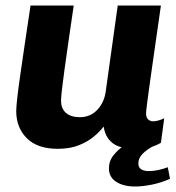

<svg xmlns="http://www.w3.org/2000/svg" viewBox="-20 -531 640 698"><path d="M190 10Q116 10 77.5 -28.5Q39 -67 39 -127Q39 -141 42.5 -173Q46 -205 53 -253.5Q60 -302 69.5 -367Q79 -432 91 -511H248Q237 -436 228.5 -377Q220 -318 214 -274.5Q208 -231 205 -204Q202 -177 202 -165Q202 -136 220 -120.5Q238 -105 270 -105Q308 -105 333 -131Q358 -157 364 -196L408 -511H565Q555 -442 545.5 -375Q536 -308 528 -252.5Q520 -197 515.5 -161.5Q511 -126 511 -118Q511 -104 518.5 -97Q526 -90 536 -90Q554 -90 577 -101L565 -12Q549 -2 526.5 4Q504 10 472 10Q415 10 388.5 -11.5Q362 -33 357 -71Q345 -55 323 -36Q301 -17 268 -3.5Q235 10 190 10ZM471 147Q429 147 402.5 130Q376 113 376 81Q376 54 393 33Q410 12 429 0H538Q516 11 499.5 27Q483 43 483 64Q483 78 493.5 84.5Q504 91 521 91Q538 91 556 87Q574 83 590 77L598 119Q567 133 533 140Q499 147 471 147Z"/></svg>

Font: Chivo Mono
Style: Bold Italic
Weight: 700
Italic angle: -8.05°
Monospace: yes
Version: Version 1.008